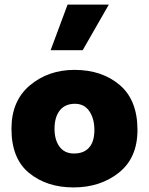

<svg xmlns="http://www.w3.org/2000/svg" viewBox="-20 -807 650 838"><path d="M275 -787H455L341 -588H201ZM30 -245Q30 -367 110.5 -434.5Q191 -502 305 -502Q425 -502 502.5 -436Q580 -370 580 -240Q580 -118 499 -53.5Q418 11 301 11Q184 11 107 -52Q30 -115 30 -245ZM218 -245Q218 -196 240 -166.5Q262 -137 303 -137Q346 -137 369 -163Q392 -189 392 -240Q392 -289 370 -321.5Q348 -354 307 -354Q264 -354 241 -325Q218 -296 218 -245Z"/></svg>

Font: Palanquin Dark
Style: Bold
Weight: 700
Designer: Pria Ravichandran
Version: Version 1.000